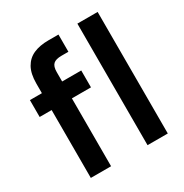

<svg xmlns="http://www.w3.org/2000/svg" viewBox="-166 -853 946 985"><g transform="rotate(-30 307.0 -360.0)"><path d="M91 0V-559Q91 -617 111 -652.5Q131 -688 167.5 -704Q204 -720 255 -720H315V-618H274Q240 -618 225.5 -604.5Q211 -591 211 -558V0ZM20 -402V-502H324V-402ZM427 0V-720H547V0Z"/></g></svg>

Font: DM Sans 16pt SemiBold
Style: Regular
Weight: 600
Version: Version 4.004;gftools[0.9.30]